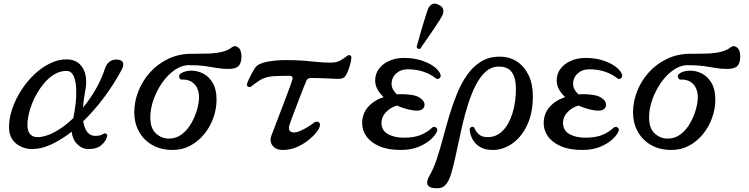

<svg xmlns="http://www.w3.org/2000/svg" viewBox="-20 -819 4152 1064"><path d="M159 7Q106 7 68 -24.5Q30 -56 30 -115Q30 -164 48 -216.5Q66 -269 97 -317.5Q128 -366 168.5 -405Q209 -444 255.5 -467Q302 -490 349 -490Q410 -490 439 -441.5Q468 -393 452 -313Q443 -267 440 -223Q479 -270 510.5 -324.5Q542 -379 561 -437Q571 -468 591 -480Q611 -492 636 -488Q680 -481 653 -430Q611 -352 556.5 -279Q502 -206 441 -147Q447 -110 463 -88Q479 -66 508 -66Q537 -66 553 -77Q559 -82 568 -78Q577 -74 573 -60Q567 -38 542.5 -15.5Q518 7 470 7Q435 7 408.5 -19.5Q382 -46 377 -89Q321 -45 265 -19Q209 7 159 7ZM187 -59Q231 -59 283.5 -87.5Q336 -116 386 -164Q394 -200 399 -244.5Q404 -289 402 -330.5Q400 -372 387.5 -399Q375 -426 348 -426Q312 -426 279.5 -406Q247 -386 220 -352.5Q193 -319 173 -279Q153 -239 142.5 -199Q132 -159 132 -126Q132 -92 147 -75.5Q162 -59 187 -59Z M938 12Q870 12 822 -16.5Q774 -45 749 -92Q724 -139 724 -196Q724 -256 747 -314Q770 -372 812 -418.5Q854 -465 912.5 -493Q971 -521 1042 -521Q1046 -521 1050.5 -521Q1055 -521 1059 -521Q1093 -521 1131.5 -522Q1170 -523 1205.5 -530.5Q1241 -538 1264 -556Q1281 -570 1299.5 -556.5Q1318 -543 1318 -506Q1318 -469 1302 -453Q1286 -437 1246 -437Q1212 -437 1181.5 -442.5Q1151 -448 1115 -453Q1079 -458 1027 -458Q987 -458 948.5 -431.5Q910 -405 879.5 -361.5Q849 -318 831 -267.5Q813 -217 813 -169Q813 -108 844 -79.5Q875 -51 916 -51Q957 -51 988.5 -75.5Q1020 -100 1041 -137.5Q1062 -175 1072.5 -213Q1083 -251 1083 -278Q1083 -327 1057 -353.5Q1031 -380 987 -378Q977 -378 973 -391Q969 -404 985 -414Q1010 -428 1043 -427.5Q1076 -427 1107.5 -410.5Q1139 -394 1159.5 -358.5Q1180 -323 1180 -267Q1180 -215 1162 -165Q1144 -115 1111 -75Q1078 -35 1034 -11.5Q990 12 938 12Z M1547 12Q1508 12 1490 -12.5Q1472 -37 1485 -70Q1488 -77 1499 -106.5Q1510 -136 1525.5 -176.5Q1541 -217 1557 -258.5Q1573 -300 1585 -333.5Q1597 -367 1601 -380Q1603 -388 1599 -393.5Q1595 -399 1583 -399Q1568 -399 1548 -398.5Q1528 -398 1511 -397.5Q1494 -397 1486 -396Q1447 -391 1422 -375.5Q1397 -360 1372 -340Q1364 -333 1354.5 -339Q1345 -345 1350 -358Q1355 -373 1369.5 -401Q1384 -429 1395 -445Q1411 -467 1459 -476.5Q1507 -486 1565 -486Q1624 -486 1665 -482.5Q1706 -479 1740 -475.5Q1774 -472 1811 -472Q1848 -472 1868.5 -485Q1889 -498 1902 -508Q1912 -516 1920 -512.5Q1928 -509 1927 -498Q1925 -473 1915 -443.5Q1905 -414 1895 -399Q1888 -388 1875.5 -384.5Q1863 -381 1845 -382Q1830 -383 1803.5 -384Q1777 -385 1749.5 -386Q1722 -387 1702 -387Q1695 -387 1688 -383Q1681 -379 1678 -372Q1674 -363 1664 -338Q1654 -313 1641.5 -280Q1629 -247 1616.5 -214.5Q1604 -182 1595 -158Q1586 -134 1584 -126Q1578 -107 1584.5 -96Q1591 -85 1609 -85Q1625 -85 1647 -95Q1669 -105 1689.5 -118Q1710 -131 1721 -140Q1732 -148 1744.5 -142.5Q1757 -137 1752 -119Q1749 -105 1731.5 -83.5Q1714 -62 1686 -40Q1658 -18 1622.5 -3Q1587 12 1547 12Z M2201 12Q2129 12 2081.5 -9Q2034 -30 2010.5 -63.5Q1987 -97 1987 -136Q1987 -189 2019.5 -226Q2052 -263 2106 -281Q2085 -300 2072 -323.5Q2059 -347 2059 -373Q2059 -409 2079.5 -437Q2100 -465 2136.5 -481.5Q2173 -498 2219 -498Q2272 -498 2314 -484.5Q2356 -471 2383.5 -451Q2411 -431 2420 -409Q2426 -394 2415.5 -385.5Q2405 -377 2395 -385Q2367 -408 2327 -421.5Q2287 -435 2239 -435Q2201 -435 2175.5 -412Q2150 -389 2150 -354Q2150 -337 2158.5 -322Q2167 -307 2180 -296Q2188 -297 2196.5 -297Q2205 -297 2214 -297Q2234 -297 2263.5 -292.5Q2293 -288 2311 -274Q2329 -261 2332 -245Q2335 -229 2324.5 -217.5Q2314 -206 2290 -206Q2268 -206 2238.5 -213.5Q2209 -221 2180 -234Q2144 -224 2119 -197.5Q2094 -171 2094 -139Q2094 -96 2129.5 -76Q2165 -56 2217 -56Q2276 -56 2312.5 -71.5Q2349 -87 2373 -110Q2384 -120 2395.5 -113Q2407 -106 2402 -92Q2394 -71 2368 -47Q2342 -23 2300 -5.5Q2258 12 2201 12ZM2309 -549Q2302 -546 2296 -549.5Q2290 -553 2289 -560Q2290 -563 2295.5 -583Q2301 -603 2309 -631.5Q2317 -660 2326 -689Q2335 -718 2342 -740.5Q2349 -763 2352 -770Q2360 -787 2374 -795.5Q2388 -804 2410 -793Q2433 -783 2436 -766Q2439 -749 2431 -733Q2428 -726 2415.5 -706Q2403 -686 2386 -661Q2369 -636 2352 -611.5Q2335 -587 2323 -569.5Q2311 -552 2309 -549Z M2381 223Q2353 219 2348 201Q2343 183 2360 155Q2382 117 2400 63.5Q2418 10 2434.5 -52.5Q2451 -115 2470 -178.5Q2489 -242 2513 -300.5Q2537 -359 2569.5 -405Q2602 -451 2646 -478Q2690 -505 2749 -505Q2804 -505 2845 -478Q2886 -451 2909.5 -402Q2933 -353 2933 -286Q2933 -191 2900.5 -124Q2868 -57 2817.5 -22.5Q2767 12 2711 12Q2668 12 2641 -4Q2614 -20 2600 -45Q2586 -70 2583 -97Q2581 -112 2593.5 -115.5Q2606 -119 2610 -108Q2618 -88 2635 -73.5Q2652 -59 2683 -59Q2731 -59 2766 -94.5Q2801 -130 2820 -191.5Q2839 -253 2839 -329Q2839 -386 2817 -418Q2795 -450 2744 -450Q2704 -450 2673 -423Q2642 -396 2618 -350Q2594 -304 2575.5 -246.5Q2557 -189 2542.5 -127Q2528 -65 2516 -7Q2504 51 2492.5 98.5Q2481 146 2469 174Q2456 203 2437.5 215.5Q2419 228 2381 223Z M3207 12Q3135 12 3087.5 -9Q3040 -30 3016.5 -63.5Q2993 -97 2993 -136Q2993 -189 3025.5 -226Q3058 -263 3112 -281Q3091 -300 3078 -323.5Q3065 -347 3065 -373Q3065 -409 3085.5 -437Q3106 -465 3142.5 -481.5Q3179 -498 3225 -498Q3278 -498 3320 -484.5Q3362 -471 3389.5 -451Q3417 -431 3426 -409Q3432 -394 3421.5 -385.5Q3411 -377 3401 -385Q3373 -408 3333 -421.5Q3293 -435 3245 -435Q3207 -435 3181.5 -412Q3156 -389 3156 -354Q3156 -337 3164.5 -322Q3173 -307 3186 -296Q3194 -297 3202.5 -297Q3211 -297 3220 -297Q3240 -297 3269.5 -292.5Q3299 -288 3317 -274Q3335 -261 3338 -245Q3341 -229 3330.5 -217.5Q3320 -206 3296 -206Q3274 -206 3244.5 -213.5Q3215 -221 3186 -234Q3150 -224 3125 -197.5Q3100 -171 3100 -139Q3100 -96 3135.5 -76Q3171 -56 3223 -56Q3282 -56 3318.5 -71.5Q3355 -87 3379 -110Q3390 -120 3401.5 -113Q3413 -106 3408 -92Q3400 -71 3374 -47Q3348 -23 3306 -5.5Q3264 12 3207 12Z M3702 12Q3634 12 3586 -16.5Q3538 -45 3513 -92Q3488 -139 3488 -196Q3488 -256 3511 -314Q3534 -372 3576 -418.5Q3618 -465 3676.5 -493Q3735 -521 3806 -521Q3810 -521 3814.5 -521Q3819 -521 3823 -521Q3857 -521 3895.5 -522Q3934 -523 3969.5 -530.5Q4005 -538 4028 -556Q4045 -570 4063.5 -556.5Q4082 -543 4082 -506Q4082 -469 4066 -453Q4050 -437 4010 -437Q3976 -437 3945.5 -442.5Q3915 -448 3879 -453Q3843 -458 3791 -458Q3751 -458 3712.5 -431.5Q3674 -405 3643.5 -361.5Q3613 -318 3595 -267.5Q3577 -217 3577 -169Q3577 -108 3608 -79.5Q3639 -51 3680 -51Q3721 -51 3752.5 -75.5Q3784 -100 3805 -137.5Q3826 -175 3836.5 -213Q3847 -251 3847 -278Q3847 -327 3821 -353.5Q3795 -380 3751 -378Q3741 -378 3737 -391Q3733 -404 3749 -414Q3774 -428 3807 -427.5Q3840 -427 3871.5 -410.5Q3903 -394 3923.5 -358.5Q3944 -323 3944 -267Q3944 -215 3926 -165Q3908 -115 3875 -75Q3842 -35 3798 -11.5Q3754 12 3702 12Z"/></svg>

Font: Zen Old Mincho Medium
Style: Regular
Weight: 500
Designer: Yoshimichi Ohira
Foundry: Positype
Version: Version 1.500